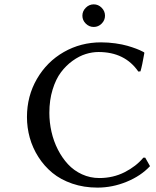

<svg xmlns="http://www.w3.org/2000/svg" viewBox="-20 -853 717 883"><path d="M639.2 -127.9H647.9L669.9 -88.9Q627.9 -43.9 562.5 -17.1Q497.1 9.8 428.2 9.8Q365.7 9.8 312.3 -8.5Q258.8 -26.9 220.9 -58.1Q183.1 -89.4 156.5 -131.1Q129.9 -172.9 116.9 -219.5Q104 -266.1 104 -314.9Q104 -411.1 149.9 -490.2Q195.8 -569.3 273.7 -613.8Q351.6 -658.2 444.8 -658.2Q478 -658.2 510.7 -653.6Q543.5 -648.9 566.2 -642.3Q588.9 -635.7 606.7 -628.9Q624.5 -622.1 633.3 -617.2L642.1 -612.8L644 -609.9Q633.8 -550.8 626 -524.9L616.2 -523.9Q554.2 -613.8 433.1 -613.8Q404.3 -613.8 374.3 -604.5Q344.2 -595.2 314 -573.5Q283.7 -551.8 260.3 -520.5Q236.8 -489.3 221.9 -440.9Q207 -392.6 207 -334Q207 -290 216.8 -246.8Q226.6 -203.6 246.1 -165.3Q265.6 -127 292.7 -97.7Q319.8 -68.4 357.2 -51.3Q394.5 -34.2 437 -34.2Q500 -34.2 553 -61Q606 -87.9 639.2 -127.9ZM374.5 -744.4Q358.9 -759.8 358.9 -780.8Q358.9 -801.8 374.5 -817.4Q390.1 -833 411.1 -833Q432.1 -833 447.5 -817.4Q462.9 -801.8 462.9 -780.8Q462.9 -759.8 447.5 -744.4Q432.1 -729 411.1 -729Q390.1 -729 374.5 -744.4Z"/></svg>

Font: Linear Smooth
Style: Regular
Weight: 400
Designer: Philipp H. Poll, Flanker
Foundry: Philipp H. Poll, reworked by Flanker
Version: Version 1.061 | FøM Fix